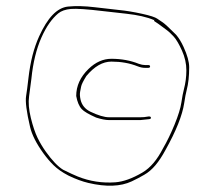

<svg xmlns="http://www.w3.org/2000/svg" viewBox="-20 -616 674 614"><path d="M362.6 -583.8C341.7 -585.9 315.1 -589 282.9 -592.9C250.7 -596.8 222.2 -597.5 197.5 -595C162.1 -591.2 132.2 -559.3 105 -499.5C96.7 -481.2 89.7 -461 84 -439C78.4 -417 74 -392.8 71 -366.5C68 -340.2 65.5 -321 63.5 -309C60.6 -291.5 64.8 -258.5 76.2 -209.9C82 -185.2 96.2 -157.1 119 -125.5C129.4 -111.2 140.2 -98.5 151.5 -87.5C162.9 -76.5 177.6 -65.5 199.1 -54.4C221.9 -43.4 243 -35.6 262.5 -31C319.4 -17.6 365.7 -19.3 401.2 -36C415.4 -42.7 428.7 -49.7 441.2 -57C467.5 -71.8 488.5 -98.1 509 -136C543.2 -197.2 563.2 -247.2 569 -286C571.7 -304 574.3 -318 577 -328C582.3 -348 585 -372.3 585 -400.9C585 -418.1 579 -439.8 567 -466C559.7 -482 551.7 -495 543 -505C521 -527 507 -540 501 -544C495 -548 488.8 -552.2 482.5 -556.5C476.2 -560.8 461.5 -566 434.4 -571.9C407.4 -577.8 383.4 -581.8 362.6 -583.8ZM472 -552 473 -554C472.3 -550.7 472.7 -548.7 474 -548L486 -540C494 -534 502.3 -527.8 511 -521.5C519.7 -515.2 528 -507.5 536 -498.5C544 -489.5 552.7 -474.7 562 -454C571.3 -433.3 576 -412.3 576 -391C576 -370.3 573.3 -350 568 -330C565.3 -320 562.7 -306 560 -288C557.3 -270 550.1 -246.7 538.4 -218C526.6 -189.3 514.2 -163.6 501 -141C482.5 -105.4 461.9 -79.8 435 -64C402.9 -45.2 374.2 -34.9 348.7 -33C307.1 -30 267.1 -36.1 228.7 -51.5C217.9 -55.8 202.2 -63.1 181.8 -73.2C165.3 -83.3 146.8 -102.6 126.5 -131C116.5 -145 107.7 -159.8 100 -175.5C92.4 -191.2 85.2 -212.3 78.6 -239C72.1 -265.7 70.2 -288.7 73 -308C74.7 -319.3 77.2 -338.3 80.5 -365C85.6 -415.8 96.3 -459.4 112.5 -496C120.5 -514 129 -529.3 138 -542C147 -554.7 156.4 -565 166 -573C175.7 -581 188.9 -585.8 206.7 -587.4C224.5 -588.9 258.8 -586.6 309.4 -580.5C323.1 -578.8 348.1 -576 384.2 -572.1C420.3 -568.1 450.2 -561.4 472 -552ZM460 -403.5C460 -406.5 457.9 -408 453.7 -408H443.7C437.9 -408 431.2 -409.3 423.7 -412C397.1 -422.7 367.9 -428 336.2 -428C309.9 -428 285.5 -417.2 263.1 -395.5C236.9 -370.1 223.7 -341.2 223.7 -309C227.1 -290.1 233.1 -276 241.6 -266.9C248.5 -259.5 263.8 -250.5 287.5 -240C304.2 -234.7 317.9 -232 328.7 -232H428.7C430.4 -232 440 -233 457.5 -235C461.7 -235.7 463.3 -237.5 462.5 -240.5C461.7 -243.5 458 -244.3 451.6 -243C445.1 -241.7 437.5 -241 428.7 -241H328.7C313.7 -241 293.7 -247 268.7 -259C252 -267.3 241.7 -280 237.7 -297C235.4 -307 234.9 -315.5 236.2 -322.5C237.1 -326.8 238.1 -332.3 239.4 -339C240.6 -345.7 246.2 -357 256.2 -373C281.8 -403.7 308.5 -419 336.2 -419C367.1 -419 395 -414 420 -404C428.3 -400.7 436.2 -399 443.7 -399H453.7C457.9 -399 460 -400.5 460 -403.5Z"/></svg>

Font: Proton
Style: LitExt
Weight: 500
Version: Version 1.017